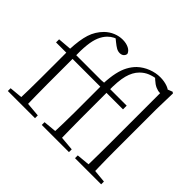

<svg xmlns="http://www.w3.org/2000/svg" viewBox="-171 -1067 1324 1324"><g transform="rotate(45 490.5 -405.5)"><path d="M37 0V-27L154 -38H176L302 -27V0ZM131 0Q133 -56 134 -113Q135 -170 135 -226V-472H35V-502L158 -512L134 -500V-504Q138 -599 156.5 -656.5Q175 -714 218 -757Q246 -784 279.5 -797.5Q313 -811 347 -811Q381 -811 406.5 -798.5Q432 -786 439 -764Q438 -750 427 -740Q416 -730 397 -730Q380 -730 364 -739Q348 -748 326 -766L299 -788V-798H338V-789Q314 -787 294 -777Q274 -767 256 -749Q233 -725 219 -691.5Q205 -658 199.5 -607.5Q194 -557 196 -482V-226Q196 -170 197 -113Q198 -56 199 0ZM166 -472V-508H477V-472ZM368 0V-27L485 -38H507L633 -27V0ZM462 0Q464 -56 465.5 -113Q467 -170 467 -226V-472H367V-502L489 -512L465 -500Q468 -565 478 -610Q488 -655 505.5 -687.5Q523 -720 548 -745Q582 -777 626 -794Q670 -811 713 -811Q753 -811 786.5 -798.5Q820 -786 827 -764Q826 -751 815.5 -741.5Q805 -732 787 -732Q768 -732 746.5 -741.5Q725 -751 702 -772L685 -788V-799H714V-787Q675 -781 644.5 -769Q614 -757 588 -731Q555 -698 540 -642Q525 -586 527 -484V-226Q527 -170 528 -113Q529 -56 530 0ZM497 -472V-508H688V-472ZM692 0V-27L809 -38H830L947 -27V0ZM787 0Q788 -30 788.5 -69Q789 -108 789.5 -149.5Q790 -191 790 -226V-779L844 -800L854 -793L850 -637V-226Q850 -191 850.5 -149.5Q851 -108 852 -69Q853 -30 854 0Z"/></g></svg>

Font: Noto Serif HK
Style: Regular
Weight: 200
Designer: Ryoko NISHIZUKA 西塚涼子 (kana & ideographs); Frank Grießhammer (Latin, Greek & Cyrillic); Wenlong ZHANG 张文龙 (bopomofo); San
Foundry: Adobe
Version: Version 2.001;hotconv 1.1.0;makeotfexe 2.6.0